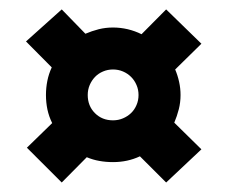

<svg xmlns="http://www.w3.org/2000/svg" viewBox="-20 -552 478 404"><path d="M164.6 -352.1Q164.6 -329.1 179.7 -314Q194.8 -298.8 217.8 -298.8Q229 -298.8 238.8 -303Q248.5 -307.1 255.9 -314.2Q263.2 -321.3 267.3 -331.1Q271.5 -340.8 271.5 -352.1Q271.5 -363.3 267.3 -373Q263.2 -382.8 255.9 -390.1Q248.5 -397.5 238.8 -401.6Q229 -405.8 217.8 -405.8Q206.5 -405.8 196.8 -401.6Q187 -397.5 179.9 -390.1Q172.9 -382.8 168.7 -373Q164.6 -363.3 164.6 -352.1ZM403.8 -460 348.6 -405.8Q354 -393.1 356.9 -379.6Q359.9 -366.2 359.9 -352.1Q359.9 -336.4 356.2 -322Q352.5 -307.6 346.7 -293.9L403.8 -237.8L329.6 -168L274.4 -223.1Q248.5 -210.9 217.8 -210.9Q202.6 -210.9 189 -213.4Q175.3 -215.8 162.6 -221.2L109.9 -168L36.6 -241.2L89.8 -293Q83 -306.6 79.8 -321.5Q76.7 -336.4 76.7 -352.1Q76.7 -367.2 79.6 -381.8Q82.5 -396.5 88.9 -410.2L34.7 -464.8L109.9 -532.2L159.7 -481Q173.3 -486.8 187.7 -490.5Q202.1 -494.1 217.8 -494.1Q233.4 -494.1 248.8 -490.5Q264.2 -486.8 277.8 -480L329.6 -532.2Z"/></svg>

Font: Audiowide
Style: Regular
Weight: 400
Designer: Astigmatic (AOETI)
Foundry: Astigmatic (AOETI)
Version: Version 1.002